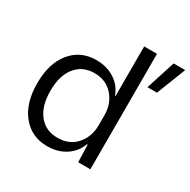

<svg xmlns="http://www.w3.org/2000/svg" viewBox="-164 -885 1040 1050"><g transform="rotate(30 356.0 -360.0)"><path d="M265 9Q167 9 107 -64Q47 -137 47 -263Q47 -388 106.5 -461Q166 -534 265 -534Q332 -534 381 -502Q430 -470 449 -417H453V-729H534V0H457L454 -109H449Q430 -55 381 -23Q332 9 265 9ZM453 -231V-295Q453 -367 409 -417Q365 -467 292 -467Q217 -467 173.5 -413Q130 -359 130 -263Q130 -168 173 -113.5Q216 -59 291 -59Q366 -59 409.5 -109Q453 -159 453 -231ZM580 -545 639 -729H712L640 -545Z"/></g></svg>

Font: Mona Sans
Style: Regular
Weight: 400
Designer: Deni Anggara
Foundry: GitHub
Version: Version 2.000;Glyphs 3.2.3 (3260)